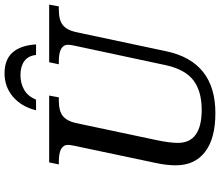

<svg xmlns="http://www.w3.org/2000/svg" viewBox="-81 -867 958 836"><g transform="rotate(-90 398.0 -449.0)"><path d="M100.1 -671.9 108.9 -713.9H399.9L392.1 -671.9H378.9Q332 -671.9 310.5 -654.1Q289.1 -636.2 280.8 -600.1L206.1 -247.1Q193.8 -189.5 193.8 -153.8Q193.8 -49.8 337.9 -49.8Q418.9 -49.8 466.3 -85.9Q513.7 -122.1 532.2 -206.1L617.2 -604Q621.1 -622.1 621.1 -631.8Q621.1 -671.9 548.8 -671.9H536.1L544.9 -713.9H795.9L788.1 -671.9H774.9Q728 -671.9 706.5 -654.1Q685.1 -636.2 676.8 -600.1L592.8 -204.1Q547.4 9.8 323.2 9.8Q212.9 9.8 154.5 -35.2Q96.2 -80.1 96.2 -163.1Q96.2 -203.6 106.9 -252L181.2 -604Q185.1 -622.6 185.1 -631.8Q185.1 -671.9 112.8 -671.9ZM622.6 -771H576.7Q572.8 -805.7 549.6 -822.3Q526.4 -838.9 489.7 -838.9Q453.1 -838.9 425.3 -823Q397.5 -807.1 381.8 -771H335.9Q351.1 -834 394.3 -871.1Q437.5 -908.2 496.6 -908.2Q557.1 -908.2 587.9 -872.8Q618.7 -837.4 622.6 -771Z"/></g></svg>

Font: Droid Serif
Style: Italic
Weight: 400
Italic angle: -12°
Designer: Monotype Design team
Foundry: Monotype Imaging Inc.
Version: Version 1.03